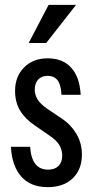

<svg xmlns="http://www.w3.org/2000/svg" viewBox="-20 -760 380 790"><path d="M176 10Q106 10 67.5 -33.5Q29 -77 25 -156H104Q107 -109 125.5 -85.5Q144 -62 178 -62Q205 -62 220.5 -77Q236 -92 236 -120Q236 -142 224.5 -162.5Q213 -183 181 -204L123 -244Q84 -270 63 -304.5Q42 -339 42 -386Q42 -445 79 -482.5Q116 -520 176 -520Q238 -520 273 -481.5Q308 -443 312 -370H233Q231 -411 217 -429.5Q203 -448 176 -448Q152 -448 137.5 -433Q123 -418 123 -391Q123 -370 134.5 -351Q146 -332 175 -312L236 -271Q272 -247 294.5 -209Q317 -171 317 -124Q317 -63 279.5 -26.5Q242 10 176 10ZM170 -583H98L180 -740H293Z"/></svg>

Font: Instrument Sans Condensed Medium
Style: Regular
Weight: 500
Width: 3
Designer: Rodrigo Fuenzalida
Foundry: fragTYPE
Version: Version 1.000;gftools[0.9.28]